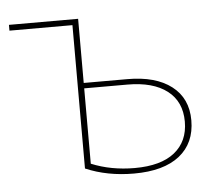

<svg xmlns="http://www.w3.org/2000/svg" viewBox="-39 -449 568 495"><g transform="rotate(-5 245.5 -202.0)"><path d="M448 -121Q448 -62 407 -29.5Q366 3 289 3Q220 3 164 -21V-392H1V-407H180V-241H293Q366 -241 407 -209.5Q448 -178 448 -121ZM431 -119Q431 -171 394.5 -199Q358 -227 292 -227H180V-32Q231 -11 292 -11Q360 -11 395.5 -39.5Q431 -68 431 -119Z"/></g></svg>

Font: Ysabeau Infant Thin
Style: Regular
Weight: 200
Designer: Christian Thalmann (Catharsis Fonts)
Version: Version 0.003